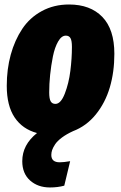

<svg xmlns="http://www.w3.org/2000/svg" viewBox="-20 -574 534 846"><path d="M301.8 3.9Q272.9 17.1 252.7 32.2Q232.4 47.4 222.9 61.8Q213.4 76.2 209.7 87.2Q206.1 98.1 206.1 108.9Q206.1 141.1 243.2 141.1Q260.7 141.1 289.1 136.2L263.2 244.1Q234.4 252 200.2 252Q147 252 112.5 221.2Q78.1 190.4 78.1 136.2Q78.1 64 143.1 12.2Q79.1 -4.9 44.4 -56.6Q9.8 -108.4 9.8 -195.8Q9.8 -269 27.3 -333Q44.9 -397 78.1 -446.8Q111.3 -496.6 164.6 -525.4Q217.8 -554.2 284.2 -554.2Q377.9 -554.2 430.9 -499.5Q483.9 -444.8 483.9 -336.9Q483.9 -256.8 463.9 -189Q443.8 -121.1 402.3 -69.8Q360.8 -18.6 301.8 3.9ZM270 -417Q251 -417 236.1 -391.1Q221.2 -365.2 213.1 -325.2Q205.1 -285.2 200.9 -244.4Q196.8 -203.6 196.8 -167Q196.8 -138.7 203.4 -127.4Q210 -116.2 224.1 -116.2Q248 -116.2 265.6 -161.6Q283.2 -207 290 -261.7Q296.9 -316.4 296.9 -367.2Q296.9 -395 290.5 -406Q284.2 -417 270 -417Z"/></svg>

Font: Fira Sans Compressed Heavy
Style: Italic
Weight: 900
Width: 3
Italic angle: -8°
Designer: Carrois Corporate & Edenspiekermann AG
Foundry: Carrois Corporate GbR & Edenspiekermann AG
Version: Version 4.203;PS 004.203;hotconv 1.0.88;makeotf.lib2.5.64775